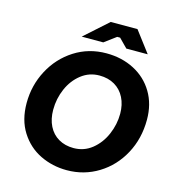

<svg xmlns="http://www.w3.org/2000/svg" viewBox="-129 -1010 1043 1135"><g transform="rotate(15 392.0 -443.0)"><path d="M51.6 -308.6Q51.6 -417 101.1 -510.2Q150.6 -603.4 237.5 -658.9Q324.4 -714.4 432.4 -714.4Q527 -714.4 602.6 -675.2Q678.2 -636 721.3 -564Q764.4 -492 764.4 -396.8Q764.4 -281.2 713.7 -187.3Q663 -93.4 575.6 -39.7Q488.2 14 382.6 14Q294.8 14 219.6 -22.6Q144.4 -59.2 98 -132.3Q51.6 -205.4 51.6 -308.6ZM602.4 -390Q602.4 -445 581 -487.6Q559.6 -530.2 519.8 -553.6Q480 -577 426.4 -577Q364.2 -577 315.5 -539Q266.8 -501 240.2 -440Q213.6 -379 213.6 -311Q213.6 -254.2 235 -211.5Q256.4 -168.8 296 -145.8Q335.6 -122.8 387.6 -122.8Q451.4 -122.8 500.1 -161.7Q548.8 -200.6 575.6 -262.5Q602.4 -324.4 602.4 -390ZM408 -900H571.6L668.6 -771.8H537.6L485.6 -824.6H467.6L396.4 -771.8H264.6Z"/></g></svg>

Font: Fixel Italic Variable 20240409 Display Thin
Style: Italic
Weight: 100
Italic angle: -10°
Designer: AlfaBravo + MacPaw
Foundry: Kyrylo Tkachov, Marchela Mozhyna, Serhii Makarenko, Maria Weinstein, Zakhar Kryvoshyya
Version: Version 1.211;Glyphs 3.2 (3225)